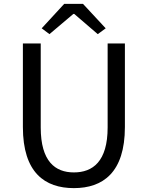

<svg xmlns="http://www.w3.org/2000/svg" viewBox="-20 -957 761 990"><path d="M361 13C510 13 624 -67 624 -302V-733H535V-300C535 -124 458 -68 361 -68C265 -68 190 -124 190 -300V-733H98V-302C98 -67 211 13 361 13ZM235 -781 358 -885H363L484 -781L525 -811L408 -937H311L195 -811Z"/></svg>

Font: Source Han Sans JP
Style: Regular
Weight: 400
Designer: Ryoko NISHIZUKA 西塚涼子 (kana, bopomofo & ideographs); Paul D. Hunt (Latin, Greek & Cyrillic); Sandoll Communications 산돌커뮤니
Foundry: Adobe
Version: Version 2.004;hotconv 1.0.118;makeotfexe 2.5.65603